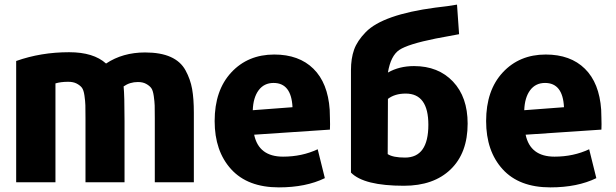

<svg xmlns="http://www.w3.org/2000/svg" viewBox="-20 -789 2664 831"><path d="M819 0H650V-277Q650 -315 649.5 -332Q649 -349 645.5 -373.5Q642 -398 634.5 -408Q627 -418 612.5 -426Q598 -434 577 -434Q542 -434 515 -415Q519 -377 519 -264V0H350V-277Q350 -316 349.5 -333.5Q349 -351 345.5 -375.5Q342 -400 334 -410Q326 -420 311.5 -427.5Q297 -435 275 -435Q243 -435 220 -428V0H50V-525Q157 -563 279 -563Q385 -563 439 -514Q511 -562 608 -562Q675 -562 718.5 -542.5Q762 -523 783 -484.5Q804 -446 811.5 -404Q819 -362 819 -301Z M1408 -228 1080 -206Q1100 -111 1205 -111Q1287 -111 1355 -143L1386 -18Q1304 22 1187 22Q1052 22 980.5 -56.5Q909 -135 909 -265Q909 -398 981 -475.5Q1053 -553 1167 -553Q1274 -553 1336.5 -491.5Q1399 -430 1407 -314Q1407 -308 1408 -278.5Q1409 -249 1408 -228ZM1246 -325Q1241 -430 1164 -430Q1123 -430 1099.5 -398.5Q1076 -367 1074 -312Z M1834 -249Q1834 -384 1736 -384Q1689 -384 1659 -361L1658 -122Q1681 -107 1733 -107Q1834 -107 1834 -249ZM1499 -42V-485Q1499 -536 1512.5 -574Q1526 -612 1563 -650Q1600 -688 1675.5 -714.5Q1751 -741 1864 -756Q1919 -762 1958 -769L1967 -641L1865 -622Q1746 -598 1708.5 -573Q1671 -548 1659 -475Q1708 -503 1772 -503Q1877 -503 1940.5 -436Q2004 -369 2004 -254Q2004 -127 1930.5 -56Q1857 15 1728 15Q1555 15 1499 -42Z M2583 -228 2255 -206Q2275 -111 2380 -111Q2462 -111 2530 -143L2561 -18Q2479 22 2362 22Q2227 22 2155.5 -56.5Q2084 -135 2084 -265Q2084 -398 2156 -475.5Q2228 -553 2342 -553Q2449 -553 2511.5 -491.5Q2574 -430 2582 -314Q2582 -308 2583 -278.5Q2584 -249 2583 -228ZM2421 -325Q2416 -430 2339 -430Q2298 -430 2274.5 -398.5Q2251 -367 2249 -312Z"/></svg>

Font: Repo
Style: ExtraBold
Weight: 800
Designer: Stefan Peev
Foundry: Context Ltd
Version: Version 001.000